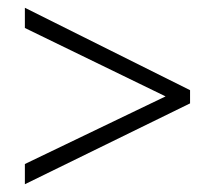

<svg xmlns="http://www.w3.org/2000/svg" viewBox="-20 -606 554 494"><path d="M44 -184 406 -358 44 -534V-586L469 -374V-340L44 -132Z"/></svg>

Font: Noto Sans Hebrew SemiCondensed Light
Style: Regular
Weight: 300
Width: 4
Designer: Monotype Design Team
Foundry: Monotype Imaging Inc.
Version: Version 2.003